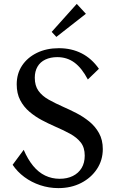

<svg xmlns="http://www.w3.org/2000/svg" viewBox="-20 -958 604 988"><path d="M280 10Q232 10 187 -5Q142 -20 105.5 -47Q69 -74 45 -110L102 -187Q123 -138 150.5 -104.5Q178 -71 212.5 -54.5Q247 -38 287 -38Q326 -38 355 -52.5Q384 -67 400 -93.5Q416 -120 416 -157Q416 -199 395.5 -225Q375 -251 340 -270Q305 -289 261 -308Q229 -322 195 -340Q161 -358 131.5 -383Q102 -408 84 -442.5Q66 -477 66 -524Q66 -579 93.5 -620.5Q121 -662 170 -686Q219 -710 283 -710Q348 -710 400 -683.5Q452 -657 489 -604L432 -549Q401 -608 363 -636Q325 -664 275 -664Q240 -664 213.5 -651.5Q187 -639 173 -615Q159 -591 159 -558Q159 -517 178 -490.5Q197 -464 231 -445Q265 -426 308 -407Q338 -394 373 -376Q408 -358 439 -333Q470 -308 489.5 -273Q509 -238 509 -191Q509 -134 479 -88.5Q449 -43 397.5 -16.5Q346 10 280 10ZM270 -768 246 -794 375 -938 422 -887Z"/></svg>

Font: Sutasoma
Style: Regular
Weight: 400
Designer: Izhar Fathurrohim, Akbar Rohmanto, Arusyal Khofiqoini
Foundry: Kiwari Kolektiv
Version: Version 1.102